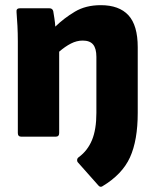

<svg xmlns="http://www.w3.org/2000/svg" viewBox="-20 -529 602 743"><path d="M376 192Q368 197 361 189L282 100Q278 96 278.5 89.5Q279 83 285 79Q319 54 336 13Q353 -28 353 -92V-309Q353 -341 340.5 -356.5Q328 -372 300 -372Q277 -372 254.5 -360.5Q232 -349 209 -329V-14Q209 0 195 0H63Q49 0 49 -14V-368Q49 -400 47.5 -429Q46 -458 44 -482Q42 -497 57 -497H171Q183 -497 186 -486Q188 -474 190.5 -458Q193 -442 194 -426Q228 -459 270 -484Q312 -509 370 -509Q441 -509 477 -470Q513 -431 513 -346V-92Q513 14 483 80Q453 146 376 192Z"/></svg>

Font: Sofia Sans Black
Style: Regular
Weight: 900
Designer: Botio Nikoltchev, Ani Petrova
Foundry: lettersoup
Version: Version 4.100; ttfautohint (v1.8.3)